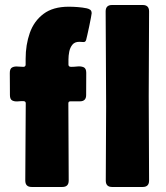

<svg xmlns="http://www.w3.org/2000/svg" viewBox="-20 -744 660 764"><path d="M106 0Q80.6 0 80.6 -25.4Q80.6 -102.5 81.5 -179.4Q82.5 -256.3 82.5 -333Q82.5 -341.3 73 -341.6Q63.5 -341.8 51 -340.6Q38.6 -339.4 29.1 -344Q19.5 -348.6 19.5 -365.7Q19.5 -387.7 19.3 -409.7Q19 -431.6 19 -453.6Q19 -471.2 28.6 -475.8Q38.1 -480.5 50.5 -479.2Q63 -478 72.5 -478Q82 -478 82 -486.8V-509.8Q82 -565.9 98.6 -613Q115.2 -660.2 153.1 -688.7Q190.9 -717.3 253.4 -717.3Q271 -717.3 289.6 -715.8Q308.1 -714.4 325.2 -710.9Q334 -709 339.4 -704.8Q344.7 -700.7 344.7 -690.9Q344.7 -688.5 341.8 -673.3Q338.9 -658.2 335 -639.2Q331.1 -620.1 327.4 -604.5Q323.7 -588.9 322.8 -585.4Q320.3 -576.7 313 -576.7Q308.6 -576.7 304.2 -577.1Q299.8 -577.6 295.4 -577.6Q277.3 -577.6 268.1 -566.2Q258.8 -554.7 255.6 -538.6Q252.4 -522.5 252.4 -507.8V-486.8Q252.4 -478 263.2 -478Q273.9 -478 287.8 -479.5Q301.8 -481 312.5 -476.6Q323.2 -472.2 323.2 -454.1Q323.2 -432.1 323 -409.9Q322.8 -387.7 322.8 -365.7Q322.8 -340.8 297.9 -340.8H260.3Q252 -340.8 252 -333Q252 -256.3 252.7 -179.4Q253.4 -102.5 253.4 -25.4Q253.4 0 228 0Z M400.4 -698.7Q400.4 -724.1 425.8 -724.1H547.9Q573.2 -724.1 573.2 -698.7Q573.2 -614.7 572.5 -530.5Q571.8 -446.3 571.8 -362.3Q571.8 -278.3 572.5 -194.1Q573.2 -109.9 573.2 -25.4Q573.2 0 547.9 0H425.8Q400.9 0 400.9 -25.4Q400.9 -99.6 401.6 -173.3Q402.3 -247.1 402.3 -320.8Q402.3 -415.5 401.4 -510Q400.4 -604.5 400.4 -698.7Z"/></svg>

Font: Belanosima SemiBold
Style: Regular
Weight: 600
Designer: The DocRepair Project, Santiago Orozco
Foundry: Google
Version: Version 2.000